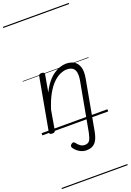

<svg xmlns="http://www.w3.org/2000/svg" viewBox="-265 -1095 1144 1680"><g transform="rotate(-20 306.5 -255.0)"><path d="M442 123Q433 171 417.5 200Q402 229 378 242Q354 255 320 255Q285 255 255.5 237Q226 219 207 191Q202 182 203 173.5Q204 165 215 157Q225 149 233.5 150.5Q242 152 248 160Q264 182 282 194Q300 206 322 206Q353 206 366.5 185.5Q380 165 390 117L474 -340Q481 -382 476 -410.5Q471 -439 452 -454Q433 -469 397 -469Q367 -469 333.5 -454Q300 -439 266.5 -405.5Q233 -372 203 -317.5Q173 -263 148 -184L117 -4Q115 6 108.5 10.5Q102 15 87 15Q75 15 67.5 10Q60 5 62 -5L151 -495Q153 -506 159 -510.5Q165 -515 179 -515Q194 -515 200.5 -509.5Q207 -504 205 -493L177 -334Q202 -386 231 -421.5Q260 -457 291 -478.5Q322 -500 351.5 -509.5Q381 -519 408 -519Q452 -519 482.5 -500Q513 -481 525.5 -441Q538 -401 526 -337ZM0 490H613V500H0ZM0 -20H613V0H0ZM0 -505H613V-500H0ZM0 -1010H613V-1000H0Z"/></g></svg>

Font: Playwrite ZA Guides
Style: Regular
Weight: 400
Designer: Veronika Burian, José Scaglione
Foundry: TypeTogether
Version: Version 1.003